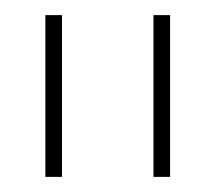

<svg xmlns="http://www.w3.org/2000/svg" viewBox="-20 -757 285 254"><path d="M183 -523V-737H205V-523ZM40 -523V-737H62V-523Z"/></svg>

Font: Tomorrow Thin
Style: Regular
Weight: 250
Designer: Tony de Marco, Monica Rizzolli
Foundry: Just in Type
Version: Version 2.002